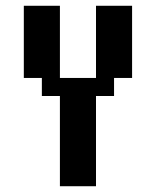

<svg xmlns="http://www.w3.org/2000/svg" viewBox="-20 -645 540 665"><path d="M62.5 -625H187.5V-375H312.5V-625H437.5V-375H375V-312.5H312.5V0H187.5V-312.5H125V-375H62.5Z"/></svg>

Font: NeoDunggeunmo
Style: Regular
Weight: 400
Monospace: yes
Version: Version 1.600